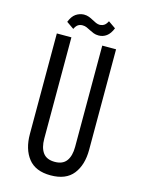

<svg xmlns="http://www.w3.org/2000/svg" viewBox="-125 -900 723 980"><g transform="rotate(15 236.5 -410.5)"><path d="M365 -802Q353 -772 334.5 -758.5Q316 -745 293 -745Q278 -745 266.5 -749.5Q255 -754 244.5 -759.5Q234 -765 224 -769.5Q214 -774 202 -774Q188 -774 178 -767.5Q168 -761 160 -744L121 -771Q133 -802 152 -815Q171 -828 194 -829Q209 -829 221 -824.5Q233 -820 243.5 -814Q254 -808 264.5 -803.5Q275 -799 286 -799Q299 -800 308.5 -806.5Q318 -813 326 -829ZM398 -169Q398 -89 360 -40.5Q322 8 241 8Q161 8 123 -40.5Q85 -89 85 -169V-700H162V-165Q162 -117 181.5 -90.5Q201 -64 244 -64Q286 -64 305.5 -90.5Q325 -117 325 -165V-700H398Z"/></g></svg>

Font: Bebas Neue Regular
Style: Regular
Weight: 400
Designer: Ryoichi Tsunekawa & LGV (GE)
Foundry: Free Software Foundation, Inc.
Version: Version 1.003 August 13, 2016